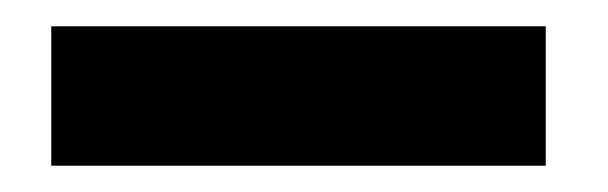

<svg xmlns="http://www.w3.org/2000/svg" viewBox="-20 -722 462 146"><path d="M395 -702V-596H19V-702Z"/></svg>

Font: Public Sans Thin ExtraBold
Style: Regular
Weight: 800
Version: Version 1.007